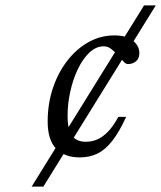

<svg xmlns="http://www.w3.org/2000/svg" viewBox="-20 -693 598 713"><path d="M97.5 0 515 -673H558.5L141 0ZM365.5 -521Q336.5 -521 312 -497.8Q287.5 -474.5 269.2 -436.5Q251 -398.5 241 -353Q231 -307.5 231 -263Q231 -210 248 -188.2Q265 -166.5 299 -166.5Q320.5 -166.5 340.8 -175Q361 -183.5 380.8 -203.8Q400.5 -224 419.5 -259H448.5Q422.5 -202 396.2 -169Q370 -136 341 -122.2Q312 -108.5 276.5 -108.5Q219 -108.5 188 -141.2Q157 -174 157 -242Q157 -308 176.5 -366Q196 -424 230.2 -468Q264.5 -512 309.2 -536.8Q354 -561.5 404.5 -561.5Q451 -561.5 474.2 -541.8Q497.5 -522 497.5 -496Q497.5 -476 485.5 -465.8Q473.5 -455.5 455.5 -455Q447.5 -454.5 438.2 -465Q429 -475.5 417.5 -488Q406 -501 393.2 -511Q380.5 -521 365.5 -521Z"/></svg>

Font: Newsreader 17pt
Style: Italic
Weight: 400
Italic angle: -17°
Version: Version 1.003